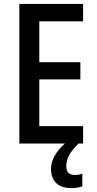

<svg xmlns="http://www.w3.org/2000/svg" viewBox="-20 -734 495 982"><path d="M405 0H79V-714H405V-625H181V-416H391V-328H181V-89H405ZM319 115Q319 161 363 161Q376 161 385 159Q394 157 401 154V219Q390 223 376.5 225.5Q363 228 345 228Q293 228 267 202Q241 176 241 130Q241 90 266 52Q291 14 329 -13L382 0Q348 33 333.5 60Q319 87 319 115Z"/></svg>

Font: Noto Sans Gurmukhi Condensed Medium
Style: Regular
Weight: 500
Width: 3
Designer: Jelle Bosma - Monotype Design Team
Foundry: Monotype Imaging Inc.
Version: Version 2.004; ttfautohint (v1.8.4.7-5d5b)